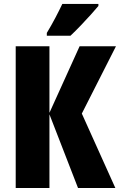

<svg xmlns="http://www.w3.org/2000/svg" viewBox="-20 -947 604 967"><path d="M561 0H373L229 -371.1V0H59.1V-713.9H229V-378.9L380.9 -713.9H564L392.1 -375ZM475.6 -927.2V-917Q461.9 -900.4 438.2 -874Q414.6 -847.7 387.2 -819.1Q359.9 -790.5 335 -767.1H215.8V-781.2Q239.7 -820.8 259 -857.7Q278.3 -894.5 293.9 -927.2Z"/></svg>

Font: Open Sans Condensed ExtraBold
Style: Regular
Weight: 800
Width: 3
Designer: Monotype Design Team
Foundry: Monotype Imaging Inc.
Version: Version 3.000; ttfautohint (v1.8.4)